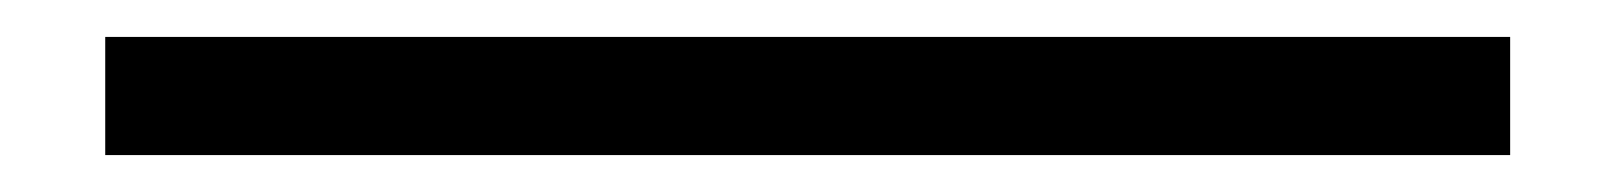

<svg xmlns="http://www.w3.org/2000/svg" viewBox="-20 108 875 104"><path d="M37 128H798V192H37Z"/></svg>

Font: Genos
Style: Bold
Weight: 700
Designer: Robert E. Leuschke
Foundry: Robert E. Leuschke
Version: Version 1.010